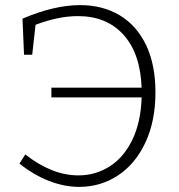

<svg xmlns="http://www.w3.org/2000/svg" viewBox="-20 -723 699 751"><path d="M588 -362Q588 -249 548.5 -165Q509 -81 441 -36.5Q373 8 290 8Q232 8 172.5 -15Q113 -38 56 -83L79 -119Q183 -37 287 -37Q354 -37 409.5 -72.5Q465 -108 498 -177Q531 -246 534 -342H181V-380H534Q529 -514 463 -587Q397 -660 285 -660Q208 -660 119 -626L106 -509H74L68 -650Q192 -703 293 -703Q382 -703 448.5 -663Q515 -623 551.5 -546.5Q588 -470 588 -362Z"/></svg>

Font: Bitter Pro Light
Style: Regular
Weight: 300
Designer: Sol Matas, and Bitter project Authors
Foundry: Sol Matas
Version: Version 1.010